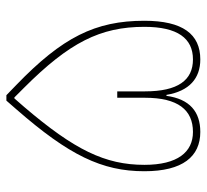

<svg xmlns="http://www.w3.org/2000/svg" viewBox="-43 -593 647 601"><g transform="rotate(-90 280.5 -292.5)"><path d="M168 11C231 11 271 -22 281 -95H284C296 -23 336 11 395 11C474 11 516 -44 516 -164C516 -318 464 -421 315 -565L283 -596H266L239 -565C95 -400 45 -297 45 -164C45 -44 91 11 168 11ZM168 -12C105 -12 65 -60 65 -164C65 -287 112 -383 246 -540L273 -571H276L306 -541C448 -399 497 -302 497 -164C497 -60 461 -12 395 -12C330 -12 295 -59 295 -162V-249H275V-162C275 -59 237 -12 168 -12Z"/></g></svg>

Font: IBM Plex Arabic Thin
Style: Regular
Weight: 100
Designer: Mike Abbink, Paul van der Laan, Pieter van Rosmalen, Wael Morcos, Khajak Apelian
Foundry: Bold Monday
Version: Version 1.0